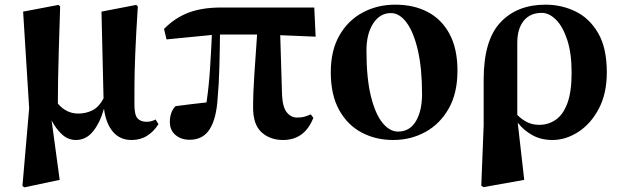

<svg xmlns="http://www.w3.org/2000/svg" viewBox="-20 -583 2679 823"><path d="M305.2 17.1Q272 17.1 245.8 -6.8Q219.7 -30.8 201.2 -66.9L235.8 188L84 220.2L76.2 213.9L105 -119.1L79.1 -533.2L231 -562L237.8 -555.2Q234.4 -448.2 232.2 -373.8Q230 -299.3 229 -244.1Q228 -189 228 -139.2Q263.7 -96.2 315.9 -96.2Q347.7 -96.2 375.7 -109.9Q403.8 -123.5 423.8 -161.1L415 -533.2L564 -562L570.8 -555.2Q563 -434.1 559.8 -353.8Q556.6 -273.4 556.4 -221.7Q556.2 -169.9 556.2 -134.8Q556.2 -90.8 569.3 -75.9Q582.5 -61 607.9 -61Q620.1 -61 629.4 -63.7Q638.7 -66.4 647 -70.8L659.2 -50.8Q639.6 -19.5 610.8 -1.2Q582 17.1 543.9 17.1Q493.7 17.1 463.6 -18.8Q433.6 -54.7 425.8 -117.2Q408.2 -55.7 378.4 -19.3Q348.6 17.1 305.2 17.1Z M1192.9 17.1Q1138.2 17.1 1101.6 -15.6Q1064.9 -48.3 1064.9 -122.1Q1064.9 -186.5 1070.6 -269.5Q1076.2 -352.5 1082 -435.1H922.9Q922.4 -370.6 920.4 -296.6Q918.5 -222.7 913.1 -164.1Q907.7 -74.7 878.9 -29.3Q850.1 16.1 793 16.1Q756.8 16.1 732.4 -4.2Q708 -24.4 708 -61Q708 -79.6 713.6 -96.9Q719.2 -114.3 731.9 -127.9Q765.1 -132.3 797.4 -136.2Q829.6 -140.1 865.2 -144Q875.5 -213.9 880.4 -290.8Q885.3 -367.7 888.2 -433.1L693.8 -414.1L683.1 -459Q729.5 -506.3 787.6 -528.6Q845.7 -550.8 929.2 -550.8H1327.1L1333 -425.8L1181.2 -432.1L1189 -175.8Q1191.4 -124 1209.2 -101.6Q1227.1 -79.1 1253.9 -79.1Q1272.9 -79.1 1285.4 -82.8Q1297.9 -86.4 1312 -92.8L1323.2 -78.1Q1286.1 17.1 1192.9 17.1Z M1665 17.1Q1590.3 17.1 1529.8 -15.1Q1469.2 -47.4 1433.6 -111.8Q1397.9 -176.3 1397.9 -272.9Q1397.9 -367.2 1435.1 -431.6Q1472.2 -496.1 1534.9 -529.5Q1597.7 -563 1674.8 -563Q1753.9 -563 1813.7 -531.5Q1873.5 -500 1907.2 -437Q1940.9 -374 1940.9 -279.8Q1940.9 -183.6 1903.3 -117.4Q1865.7 -51.3 1803 -17.1Q1740.2 17.1 1665 17.1ZM1686 -19Q1736.3 -19 1762.7 -63.5Q1789.1 -107.9 1789.1 -179.2Q1789.1 -290.5 1771 -368.2Q1752.9 -445.8 1722.7 -486.3Q1692.4 -526.9 1655.8 -526.9Q1608.4 -526.9 1579.6 -482.4Q1550.8 -438 1550.8 -366.2Q1550.8 -247.6 1569.8 -170.7Q1588.9 -93.8 1619.6 -56.4Q1650.4 -19 1686 -19Z M2043 212.9 2053.2 -44.9V-242.2Q2053.2 -410.2 2124.8 -486.6Q2196.3 -563 2317.9 -563Q2387.2 -563 2447 -533.9Q2506.8 -504.9 2543.9 -441.2Q2581.1 -377.4 2581.1 -272.9Q2581.1 -181.6 2546.6 -116.7Q2512.2 -51.8 2458.5 -17.3Q2404.8 17.1 2348.1 17.1Q2299.8 17.1 2262.5 -3.4Q2225.1 -23.9 2199.2 -57.1L2227.1 188L2052.2 219.2ZM2197.3 -90.8Q2214.4 -72.3 2238 -60.1Q2261.7 -47.9 2291 -47.9Q2330.6 -47.9 2362.1 -69.6Q2393.6 -91.3 2411.9 -140.1Q2430.2 -189 2430.2 -271Q2430.2 -356 2411.1 -413.1Q2392.1 -470.2 2362.8 -499Q2333.5 -527.8 2302.2 -527.8Q2252.4 -527.8 2225.1 -494.1Q2197.8 -460.4 2197.3 -401.9Z"/></svg>

Font: Source Han Serif TW Heavy
Style: Regular
Weight: 900
Designer: Ryoko NISHIZUKA Ë•øÂ°öÊ∂ºÂ≠ê (kana & ideographs); Frank Grie√ühammer (Latin, Greek & Cyrillic); Wenlong ZHANG Âº†ÊñáÈæô 
Foundry: Adobe
Version: Version 2.003;hotconv 1.1.1;makeotfexe 2.6.0